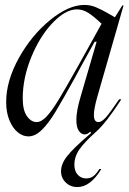

<svg xmlns="http://www.w3.org/2000/svg" viewBox="-20 -540 524 777"><path d="M295 -271 391 -444Q358 -475 336.5 -488.5Q315 -502 291 -502Q245 -502 193 -447.5Q141 -393 106.5 -308.5Q72 -224 72 -142Q72 -94 89 -70Q106 -46 128 -46Q147 -46 168 -68Q189 -90 216.5 -135Q244 -180 295 -271ZM321 -520Q346 -520 367.5 -511Q389 -502 413 -488.5Q437 -475 445 -470L475 -518H480L374 -149Q360 -100 360 -75Q360 -46 378 -46Q392 -46 409 -65.5Q426 -85 462 -138H471Q409 -42 368 -6Q324 33 302.5 63Q281 93 281 127Q281 152 294.5 167Q308 182 328 182Q347 182 359 172Q371 162 382 144H390Q346 217 293 217Q265 217 246 198.5Q227 180 227 153Q227 123 252 91.5Q277 60 334 11L349 -2L345 -7Q334 4 323 4Q309 4 299 -10.5Q289 -25 289 -55Q289 -91 306 -148L371 -371H363L305 -266L283 -225Q233 -135 205.5 -89Q178 -43 150.5 -15.5Q123 12 95 12Q72 12 51.5 -5Q31 -22 18 -53.5Q5 -85 5 -127Q5 -213 56.5 -305.5Q108 -398 183 -459Q258 -520 321 -520Z"/></svg>

Font: Nyght Serif Light Italic
Style: Regular
Weight: 300
Italic angle: -16°
Designer: Maksym Kobuzan
Version: Version 0.410